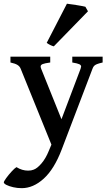

<svg xmlns="http://www.w3.org/2000/svg" viewBox="-48 -754 571 1016"><path d="M278.3 37.6Q238.8 141.1 183.3 191.4Q127.9 241.7 66.9 241.7Q43.5 241.7 21.5 236.6Q-0.5 231.4 -14.2 224.4Q-27.8 217.3 -27.8 210.9Q-27.8 206.1 -15.4 188.7Q-2.9 171.4 13.2 153.8Q29.3 136.2 39.1 130.4Q68.8 148.9 100.6 148.9Q117.7 148.9 129.4 144Q148.4 137.7 171.1 111.3Q193.8 85 210 44.9L224.1 11.2L61.5 -390.1Q56.6 -402.8 44.4 -410.4Q32.2 -418 7.3 -423.3V-454.1H217.8V-423.3Q189 -419.4 178 -415Q167 -410.6 167 -402.3Q167 -397.5 169.9 -390.1L277.3 -123L378.4 -390.1Q381.3 -398.9 381.3 -401.9Q381.3 -409.7 371.3 -414.3Q361.3 -418.9 334.5 -423.3V-454.1H495.1V-423.3Q474.6 -418.5 464.8 -414.6Q455.1 -410.6 450 -405.3Q444.8 -399.9 441.4 -390.1ZM199.2 -527.3 306.2 -734.4Q318.4 -733.4 356 -727.3Q393.6 -721.2 403.8 -718.3L417.5 -694.3L236.8 -508.8Q229 -510.3 217.3 -516.1Q205.6 -522 199.2 -527.3Z"/></svg>

Font: David Libre Medium
Style: Regular
Weight: 500
Version: Version 1.000